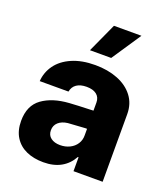

<svg xmlns="http://www.w3.org/2000/svg" viewBox="-139 -853 843 962"><g transform="rotate(20 282.0 -372.0)"><path d="M224.6 -313.5Q268.6 -316.4 332 -318.4Q339.8 -319.3 351.6 -319.3V-362.3Q351.6 -390.1 332.5 -405Q313.5 -419.9 279.3 -419.9Q246.1 -419.9 226.1 -406.2Q206.1 -392.6 201.2 -366.2H47.9Q51.3 -414.1 79.3 -452.9Q107.4 -491.7 159.4 -514.4Q211.4 -537.1 283.2 -537.1Q349.6 -537.1 402.6 -516.4Q455.6 -495.6 486.1 -455.8Q516.6 -416 516.6 -360.4V0H361.3V-74.2H357.4Q335 -33.2 296.4 -11.7Q257.8 9.8 203.1 9.8Q151.4 9.8 112.1 -7.8Q72.8 -25.4 50.5 -60.8Q28.3 -96.2 28.3 -147.5Q28.3 -229.5 82.5 -268.6Q136.7 -307.6 224.6 -313.5ZM252.9 -99.6Q280.8 -99.6 303.7 -110.8Q326.7 -122.1 339.8 -142.3Q353 -162.6 352.5 -188.5V-222.7H342.8L252 -216.8Q220.7 -212.9 202.6 -196.5Q184.6 -180.2 184.6 -154.3Q184.6 -127.9 203.4 -113.8Q222.2 -99.6 252.9 -99.6ZM302.7 -753.9H449.2L344.7 -597.7H231.4Z"/></g></svg>

Font: Pretendard ExtraBold
Style: Regular
Weight: 800
Designer: Base glyphs from Inter by Rasmus Andersson; Hangeul glyphs from Noto Sans CJK(Source Han Sans) by Jang Soo-young and Kan
Foundry: Kil Hyung-jin
Version: Version 1.309